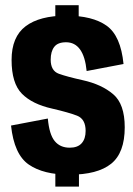

<svg xmlns="http://www.w3.org/2000/svg" viewBox="-20 -703 508 731"><path d="M190.6 -604.1H279.6V-683.2H190.6ZM190.7 7.5H280.6V-72.5H190.7ZM244.8 -37.9Q351.1 -37.9 403 -79.4Q454.9 -121 454.9 -218.4Q454.9 -307.1 410.8 -344.4Q366.8 -381.8 295.3 -397.6Q235.5 -410.9 204.2 -422.1Q173 -433.4 173 -475.9Q173 -506.9 186.5 -524.5Q199.9 -542.1 231.4 -542.1Q265 -542.1 284.7 -514.8Q304.5 -487.5 309.9 -432.6L450.3 -459.3Q439.7 -566.8 386 -605.1Q332.2 -643.4 232.5 -643.4Q130.8 -643.4 77.5 -603Q24.1 -562.6 24.1 -474.8Q24.1 -386 63.4 -346.2Q102.7 -306.4 178.6 -289.5Q240.6 -275.2 273.3 -262.6Q306 -249.9 306 -204.5Q306 -174.5 290.9 -157.6Q275.8 -140.7 245.5 -140.7Q208.8 -140.7 188.2 -166Q167.5 -191.2 162.1 -251.7L22 -225Q33.7 -115 89.5 -76.5Q145.3 -37.9 244.8 -37.9Z"/></svg>

Font: Anybody Thin Condensed
Style: Regular
Weight: 100
Width: 3
Version: Version 1.113;gftools[0.9.25]